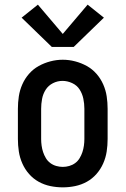

<svg xmlns="http://www.w3.org/2000/svg" viewBox="-20 -798 540 826"><path d="M250 8Q223 8 196.5 2.5Q170 -3 146.5 -16Q123 -29 105 -49.5Q87 -70 76 -95Q65 -120 61 -146.5Q57 -173 57 -200V-330Q57 -357 61 -383.5Q65 -410 76 -435Q87 -460 105 -480.5Q123 -501 146.5 -514Q170 -527 196.5 -534Q223 -541 250 -541Q277 -541 303.5 -534Q330 -527 353.5 -514Q377 -501 395 -480.5Q413 -460 424 -435Q435 -410 439 -383.5Q443 -357 443 -330V-200Q443 -173 439 -146.5Q435 -120 424 -95Q413 -70 395 -49.5Q377 -29 353.5 -16Q330 -3 303.5 2.5Q277 8 250 8ZM250 -80Q264 -80 278 -84Q292 -88 303.5 -96.5Q315 -105 322.5 -117.5Q330 -130 334.5 -143.5Q339 -157 341 -171.5Q343 -186 343 -200V-330Q343 -352 338.5 -373.5Q334 -395 322.5 -413Q311 -431 290.5 -440.5Q270 -450 249 -450Q227 -450 207.5 -440Q188 -430 176.5 -412Q165 -394 161 -372.5Q157 -351 157 -330V-200Q157 -186 159 -171.5Q161 -157 165.5 -143.5Q170 -130 177.5 -117.5Q185 -105 196.5 -96.5Q208 -88 222 -84Q236 -80 250 -80ZM203 -596 73 -722 143 -778 250 -652 357 -778 427 -722 297 -596Z"/></svg>

Font: Iosevka Slab Semibold
Style: Regular
Weight: 600
Monospace: yes
Designer: Belleve Invis
Foundry: Belleve Invis
Version: Version 11.1.1; ttfautohint (v1.8.3)